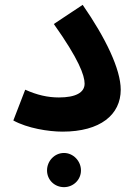

<svg xmlns="http://www.w3.org/2000/svg" viewBox="-20 -537 557 792"><path d="M35 -40C93 -8 180 6 238 6C394 6 478 -64 478 -167C478 -251 416 -380 321 -517L202 -438C305 -293 329 -226 329 -192C329 -155 292 -135 223 -135C177 -135 133 -145 84 -167ZM244 235C282 235 314 205 314 166C314 127 282 94 244 94C205 94 174 127 174 166C174 205 205 235 244 235Z"/></svg>

Font: Noto Sans Arabic UI
Style: Bold
Weight: 700
Designer: Monotype Design Team, Nadine Chahine and Nizar Qandah
Foundry: Monotype Imaging Inc.
Version: Version 2.010